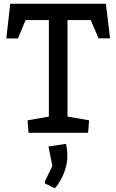

<svg xmlns="http://www.w3.org/2000/svg" viewBox="-20 -711 623 1028"><path d="M132.8 0 127.5 -66.7 241.6 -86.8V-603.6H117.1L76 -505H13.8L34.7 -691H546.9L569.3 -505.6H507.6L466 -603.6H341.5V-86.8L457 -66.7L451.8 0ZM220.9 271.5 219.9 261.1 260.5 177.4 239.4 73.2 333.7 59.1Q335.1 65.6 337.9 84.2Q340.6 102.9 340.6 125.5Q340.6 157.8 330.8 190.5Q321 223.1 305.7 251Q290.4 278.9 273.9 297Z"/></svg>

Font: Kreon Light
Style: Regular
Weight: 300
Designer: Julia Petretta
Foundry: Julia Petretta and Eli Heuer
Version: Version 2.002